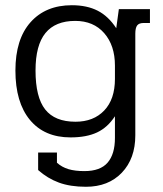

<svg xmlns="http://www.w3.org/2000/svg" viewBox="-20 -515 623 735"><path d="M126 136V69H198V108Q217 125 242 132.5Q267 140 303 140Q364 140 392 107.5Q420 75 420 13V-70Q392 -27 351.5 -8Q311 11 250 11Q150 11 94.5 -56Q39 -123 39 -245Q39 -365 97 -430Q155 -495 255 -495Q313 -495 354 -474Q395 -453 425 -407L435 -480H554V-427H530Q512 -427 505 -417.5Q498 -408 498 -386V3Q498 92 446.5 146Q395 200 309 200Q249 200 205.5 184Q162 168 126 136ZM420 -213V-264Q420 -341 379 -388Q338 -435 268 -435Q192 -435 154 -388.5Q116 -342 116 -245Q116 -143 153 -96Q190 -49 269 -49Q338 -49 379 -92Q420 -135 420 -213Z"/></svg>

Font: Pridi Light
Style: Regular
Weight: 300
Version: Version 1.002